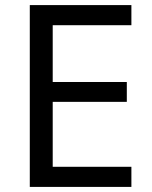

<svg xmlns="http://www.w3.org/2000/svg" viewBox="-20 -827 596 754"><path d="M496 -93H97V-807H496V-728H187V-505H478V-427H187V-172H496Z"/></svg>

Font: Noto Sans Telugu UI
Style: Regular
Weight: 400
Designer: Jelle Bosma - Monotype Design Team
Foundry: Monotype Imaging Inc.
Version: Version 2.005; ttfautohint (v1.8.4.7-5d5b)